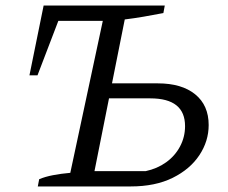

<svg xmlns="http://www.w3.org/2000/svg" viewBox="-20 -671 819 691"><path d="M116 0 121 -26Q142 -35 170.5 -40.5Q199 -46 233 -49L350 -596H190L115 -400H86L137 -651H573L568 -624Q532 -617 497 -611Q462 -605 429 -601L320 -55H504Q546 -64 578 -87Q610 -110 628 -144Q646 -178 646 -217Q646 -317 521 -317H335L345 -371H548Q634 -371 682.5 -331.5Q731 -292 731 -221Q731 -163 697.5 -112.5Q664 -62 601.5 -31Q539 0 450 0Z"/></svg>

Font: Piazzolla 24pt
Style: Italic
Weight: 400
Italic angle: -11.3°
Designer: Juan Pablo del Peral
Foundry: Huerta Tipografica
Version: Version 2.005